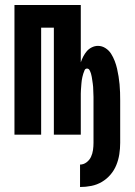

<svg xmlns="http://www.w3.org/2000/svg" viewBox="-20 -540 540 770"><path d="M301 210V120Q315 120 327 111Q339 102 345 89Q351 76 353 61.5Q355 47 355 33V-137Q355 -144 355 -151Q355 -158 354.5 -164.5Q354 -171 354 -178Q354 -185 353.5 -191.5Q353 -198 352 -205Q351 -212 350 -218.5Q349 -225 348 -231.5Q347 -238 345 -244.5Q343 -251 339.5 -258Q336 -265 329 -265Q322 -265 319 -258Q316 -251 314 -244.5Q312 -238 310.5 -231.5Q309 -225 308 -218.5Q307 -212 306.5 -205Q306 -198 305.5 -191.5Q305 -185 304.5 -178Q304 -171 304 -164.5Q304 -158 304 -151Q304 -144 304 -137V0H196V-429H145V0H38V-520H304V-290Q308 -302 314 -313.5Q320 -325 328 -334.5Q336 -344 348 -350Q360 -356 373 -356Q389 -356 403 -347Q417 -338 425.5 -324.5Q434 -311 440 -295.5Q446 -280 449.5 -264.5Q453 -249 455.5 -233.5Q458 -218 459.5 -202Q461 -186 461.5 -169.5Q462 -153 462 -137V33Q462 56 458.5 78.5Q455 101 446.5 122Q438 143 423 160.5Q408 178 388.5 189.5Q369 201 346.5 205.5Q324 210 301 210Z"/></svg>

Font: Iosevka SS18 Extrabold
Style: Regular
Weight: 800
Monospace: yes
Designer: Belleve Invis
Foundry: Belleve Invis
Version: Version 25.1.1; ttfautohint (v1.8.4)